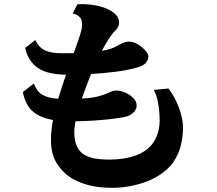

<svg xmlns="http://www.w3.org/2000/svg" viewBox="-20 -839 1040 920"><path d="M142.1 -439Q156.2 -400.4 183.6 -384.5Q210.9 -368.7 258.8 -365.7Q267.1 -393.1 276.4 -421.9Q285.6 -450.7 296.4 -481Q249 -481.4 210.9 -491.5Q172.9 -501.5 147 -524.9Q128.9 -541.5 116.9 -563.5Q105 -585.4 101.1 -609.9L148.9 -647Q166 -611.8 194.8 -597.9Q223.6 -584 272.9 -584H302.7Q317.9 -584 333.5 -584.5Q341.8 -608.4 348.4 -627Q355 -645.5 359.9 -660.2Q370.6 -690.9 372.6 -711.4Q374.5 -731.9 369.1 -746.1Q366.2 -754.4 356.4 -762.2Q346.7 -770 328.1 -774.9L351.1 -818.8Q392.1 -820.3 427.7 -814.9Q463.4 -809.6 487.8 -798.8Q521 -784.7 535.9 -767.8Q550.8 -751 550.8 -731Q550.8 -722.2 546.9 -712.4Q543 -702.6 533.2 -692.9Q523.4 -683.6 515.1 -672.6Q506.8 -661.6 500 -650.9Q492.2 -638.7 484.4 -625Q476.6 -611.3 468.3 -595.7Q475.1 -596.7 481.9 -598.1Q488.8 -599.6 495.1 -601.1Q513.7 -605.5 527.8 -612.3Q542 -619.1 556.2 -627Q574.2 -637.7 595.2 -639.4Q616.2 -641.1 640.1 -627Q648.9 -622.1 660.9 -612.1Q672.9 -602.1 681.9 -590.3Q690.9 -578.6 690.9 -567.9Q690.9 -552.2 678.5 -537.6Q666 -522.9 632.8 -514.2Q589.8 -502.4 533 -495.1Q476.1 -487.8 416.5 -484.4Q404.3 -454.6 393.1 -424.8Q381.8 -395 372.1 -366.7Q390.6 -367.7 408.2 -369.6Q425.8 -371.6 440.9 -375Q454.6 -377.9 471.9 -383.5Q489.3 -389.2 505.9 -397Q523.9 -406.2 543 -405Q562 -403.8 583 -394Q605.5 -383.3 620.1 -367.7Q634.8 -352.1 634.8 -332Q634.8 -323.7 629.2 -312.7Q623.5 -301.8 610.4 -292.2Q597.2 -282.7 574.2 -277.8Q543 -272 502.9 -267.6Q462.9 -263.2 420.9 -260.7Q378.9 -258.3 341.8 -257.8Q339.4 -243.2 337.6 -230Q335.9 -216.8 335.9 -206.1Q335.9 -143.6 365.2 -112.8Q383.3 -93.3 416.7 -83.7Q450.2 -74.2 504.9 -74.2Q538.1 -74.2 573.2 -79.6Q608.4 -85 640.6 -98.1Q672.9 -111.3 696.8 -134.8Q713.9 -151.4 724.6 -172.9Q735.4 -194.3 740.2 -216.8Q745.1 -239.3 745.1 -258.8Q745.1 -279.8 742.9 -306.6Q740.7 -333.5 734.6 -360.4Q728.5 -387.2 716.8 -408.2L787.1 -415Q801.8 -397 814.5 -373.5Q827.1 -350.1 836.7 -324.7Q846.2 -299.3 851.6 -274.4Q856.9 -249.5 856.9 -229Q856.9 -184.6 846.4 -141.4Q835.9 -98.1 808.8 -59.8Q781.7 -21.5 731 7.8Q703.6 23.9 668.5 35.9Q633.3 47.9 595 54.4Q556.6 61 519 61Q451.7 61 404.5 48.3Q357.4 35.6 321.8 14.2Q278.8 -13.2 251.5 -57.4Q224.1 -101.6 224.1 -168Q224.1 -190.4 226.6 -214.4Q229 -238.3 233.9 -264.2Q203.6 -269.5 179.9 -279.3Q156.2 -289.1 137.2 -305.2Q119.6 -319.3 106.7 -345.5Q93.8 -371.6 89.8 -397.9Z"/></svg>

Font: BIZ UDMincho
Style: Bold
Weight: 700
Monospace: yes
Designer: TypeBank Co., Ltd.
Foundry: Morisawa Inc.
Version: Version 1.06